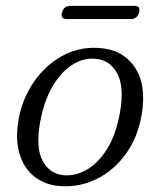

<svg xmlns="http://www.w3.org/2000/svg" viewBox="-20 -626 541 655"><path d="M315.5 -462.5Q397 -458.5 438.8 -398Q480.5 -337.5 463.5 -236Q450.5 -158 409.8 -101.5Q369 -45 311 -16Q253 13 187.5 9Q136 6 99.2 -22Q62.5 -50 47 -100Q31.5 -150 43.5 -219Q56 -289 95 -345.8Q134 -402.5 191 -434.5Q248 -466.5 315.5 -462.5ZM199.5 -28Q239.5 -25.5 278 -48.2Q316.5 -71 346.2 -119.2Q376 -167.5 389 -241Q405 -328.5 380 -375.2Q355 -422 304.5 -425.5Q262.5 -429 224.2 -403.5Q186 -378 158 -329Q130 -280 117.5 -212.5Q101 -123.5 125.2 -77.8Q149.5 -32 199.5 -28ZM191.5 -583Q197.5 -606 220 -606H438.5Q460.5 -606 454.5 -583.5Q448 -561 426.5 -561H207.5Q185.5 -561 191.5 -583Z"/></svg>

Font: Fraunces 9pt S050 Light
Style: Italic
Weight: 300
Italic angle: -16°
Version: Version 1.000; ttfautohint (v1.8.3)